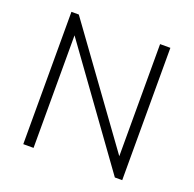

<svg xmlns="http://www.w3.org/2000/svg" viewBox="-121 -806 939 930"><g transform="rotate(20 348.0 -341.0)"><path d="M93 0V-682H131L146 -618V0ZM565 0 123 -612 131 -682 574 -71ZM565 0 550 -62V-682H603V0Z"/></g></svg>

Font: Outfit Thin ExtraLight
Style: Regular
Weight: 250
Version: Version 1.100;gftools[0.9.27]